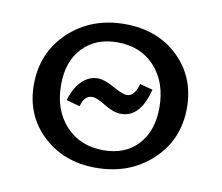

<svg xmlns="http://www.w3.org/2000/svg" viewBox="-56 -487 644 558"><g transform="rotate(10 266.0 -208.0)"><path d="M259 5Q164 5 102 -53.5Q40 -112 40 -202Q40 -297 106 -359Q172 -421 271 -421Q367 -421 428.5 -362Q490 -303 490 -212Q490 -118 424 -56.5Q358 5 259 5ZM272 -49Q336 -49 373.5 -89.5Q411 -130 411 -199Q411 -273 369.5 -319Q328 -365 258 -365Q195 -365 156.5 -325Q118 -285 118 -215Q118 -141 160.5 -95Q203 -49 272 -49ZM304 -162Q282 -162 254.5 -179Q227 -196 214 -196Q190 -196 182 -163L142 -174Q152 -210 173 -231Q194 -252 220 -252Q240 -252 269 -235.5Q298 -219 311 -219Q334 -219 344 -257L382 -247Q361 -162 304 -162Z"/></g></svg>

Font: EauTest Medium
Style: Regular
Weight: 500
Designer: Christian Thalmann (Catharsis Fonts)
Version: Version 0.001;PS 000.001;hotconv 1.0.88;makeotf.lib2.5.64775